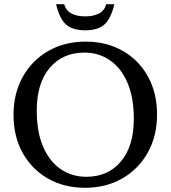

<svg xmlns="http://www.w3.org/2000/svg" viewBox="-20 -878 808 909"><path d="M385.5 -681Q484.5 -681 561 -637.2Q637.5 -593.5 680.5 -515.8Q723.5 -438 723.5 -336Q723.5 -234 679.8 -155.8Q636 -77.5 559 -33.2Q482 11 382.5 11Q283 11 206.8 -32.8Q130.5 -76.5 87.2 -154.2Q44 -232 44 -334Q44 -436 87.8 -514.2Q131.5 -592.5 208.8 -636.8Q286 -681 385.5 -681ZM388.5 -41Q491.5 -41 552.5 -113.5Q613.5 -186 613.5 -315.5Q613.5 -416.5 583.5 -486.2Q553.5 -556 500.8 -592.5Q448 -629 379.5 -629Q276.5 -629 215.2 -556.5Q154 -484 154 -354.5Q154 -253.5 184 -183.8Q214 -114 267 -77.5Q320 -41 388.5 -41ZM383.5 -800.5Q422.5 -800.5 448.5 -814Q474.5 -827.5 483 -858H521.5Q504.5 -787.5 473.2 -761Q442 -734.5 383.5 -734.5Q325 -734.5 293.8 -761Q262.5 -787.5 245.5 -858H284Q292.5 -827.5 318.5 -814Q344.5 -800.5 383.5 -800.5Z"/></svg>

Font: Newsreader Text Medium
Style: Regular
Weight: 500
Designer: Hugues Gentile
Foundry: Production Type
Version: Version 1.002